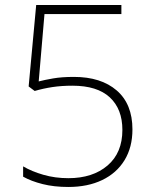

<svg xmlns="http://www.w3.org/2000/svg" viewBox="-20 -734 610 764"><path d="M274 -428Q382 -428 444.5 -374Q507 -320 507 -219Q507 -148 475.5 -96.5Q444 -45 386.5 -17.5Q329 10 252 10Q195 10 149.5 -1.5Q104 -13 72 -31V-72Q106 -52 152.5 -38.5Q199 -25 252 -25Q349 -25 408 -75.5Q467 -126 467 -217Q467 -300 417 -346.5Q367 -393 268 -393Q225 -393 188.5 -387.5Q152 -382 118 -372L94 -390L124 -714H463V-678H157L134 -410Q157 -416 191.5 -422Q226 -428 274 -428Z"/></svg>

Font: Noto Sans Gujarati ExtraLight
Style: Regular
Weight: 200
Designer: Jelle Bosma - Monotype Design Team, Universal Thirst
Foundry: Monotype Imaging Inc.
Version: Version 2.106; ttfautohint (v1.8.4.7-5d5b)